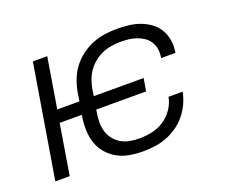

<svg xmlns="http://www.w3.org/2000/svg" viewBox="-93 -674 986 829"><g transform="rotate(-20 400.0 -260.0)"><path d="M435 8Q404 8 373.5 2.5Q343 -3 317.5 -17.5Q292 -32 273 -54.5Q254 -77 245 -105.5Q236 -134 235.5 -165Q235 -196 240 -228L241 -231H139L101 0H35L121 -520H187L149 -289H251L257 -328Q262 -356 272.5 -384Q283 -412 301 -436Q319 -460 343.5 -478.5Q368 -497 396 -508.5Q424 -520 452.5 -524Q481 -528 509 -528Q536 -528 563 -525Q590 -522 614.5 -513Q639 -504 660 -489Q681 -474 694.5 -452Q708 -430 712.5 -403.5Q717 -377 713 -350L712 -344H647V-348Q650 -367 647 -385.5Q644 -404 634.5 -419Q625 -434 610 -444Q595 -454 578 -460Q561 -466 542.5 -468Q524 -470 505 -470Q484 -470 462.5 -466.5Q441 -463 421 -454.5Q401 -446 383 -431.5Q365 -417 352 -398.5Q339 -380 332 -359.5Q325 -339 321 -318L317 -289H546L536 -231H307L305 -218Q301 -196 301 -174Q301 -152 307 -132Q313 -112 326 -95.5Q339 -79 357 -68.5Q375 -58 396.5 -54Q418 -50 440 -50Q469 -50 498 -56Q527 -62 552.5 -78.5Q578 -95 596 -121Q614 -147 619 -176H684Q679 -149 667 -123Q655 -97 636.5 -74.5Q618 -52 594 -35.5Q570 -19 543.5 -9Q517 1 489.5 4.5Q462 8 435 8Z"/></g></svg>

Font: Iosevka Aile Light Oblique
Style: Regular
Weight: 300
Italic angle: -9°
Designer: Belleve Invis
Foundry: Belleve Invis
Version: Version 31.1.0; ttfautohint (v1.8.4)